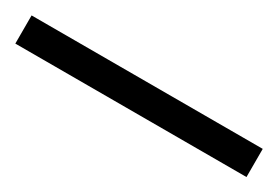

<svg xmlns="http://www.w3.org/2000/svg" viewBox="-10 -67 501 346"><g transform="rotate(30 240.5 106.5)"><path d="M0 135.7V77.1H481V135.7Z"/></g></svg>

Font: Dai Banna SIL SemiBold
Style: Regular
Weight: 600
Designer: Victor Gaultney
Foundry: SIL International
Version: Version 4.000